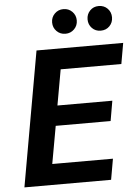

<svg xmlns="http://www.w3.org/2000/svg" viewBox="-60 -947 720 993"><g transform="rotate(-5 300.0 -450.5)"><path d="M26 0 150 -700H600L581 -592H266L233 -407H518L500 -303H215L180 -108H495L476 0ZM307 -773Q280 -773 261.5 -791.5Q243 -810 243 -837Q243 -864 261.5 -882.5Q280 -901 307 -901Q334 -901 352.5 -882.5Q371 -864 371 -837Q371 -810 352.5 -791.5Q334 -773 307 -773ZM490 -773Q463 -773 445 -791.5Q427 -810 427 -837Q427 -864 445 -882.5Q463 -901 490 -901Q518 -901 536 -882.5Q554 -864 554 -837Q554 -810 536 -791.5Q518 -773 490 -773Z"/></g></svg>

Font: DM Sans 12pt
Style: Bold Italic
Weight: 700
Italic angle: -10°
Version: Version 4.004;gftools[0.9.30]